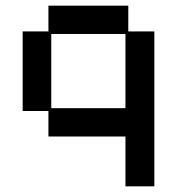

<svg xmlns="http://www.w3.org/2000/svg" viewBox="-20 -470 626 678"><path d="M423 188V12H151V-78H60V-359H151V-450H433V-359H525V188ZM161 -88H423V-350H161Z"/></svg>

Font: Pixelify Sans
Style: Regular
Weight: 400
Designer: Stefie Justprince
Foundry: Typecalism Foundryline
Version: Version 1.000;February 13, 2025;FontCreator 15.0.0.3015 64-b